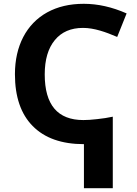

<svg xmlns="http://www.w3.org/2000/svg" viewBox="-20 -744 717 1004"><path d="M418.9 240.2H569.8V-133.8C544.4 -128.4 517.1 -124 488.3 -121.1C459 -117.7 435.1 -116.2 416 -116.2C281.2 -116.2 213.9 -195.8 213.9 -355C213.9 -431.6 231.4 -491.7 266.6 -534.2C301.3 -576.7 350.6 -598.1 414.1 -598.1C472.7 -598.1 533.7 -576.2 592.8 -550.8L642.1 -673.8C565.9 -707.5 491.2 -724.1 418 -724.1C344.2 -724.1 280.8 -709 226.6 -679.2C118.2 -619.1 58.1 -503.9 58.1 -356C58.1 -238.3 88.9 -147.9 150.9 -85C212.9 -22 302.2 9.8 418.9 9.8Z"/></svg>

Font: Noto Reveo Sans
Style: Bold
Weight: 700
Designer: Monotype Design team
Foundry: Monotype Imaging Inc.
Version: Version 1.04